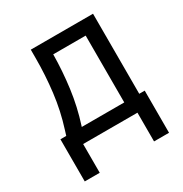

<svg xmlns="http://www.w3.org/2000/svg" viewBox="-162 -655 900 943"><g transform="rotate(-30 288.0 -183.5)"><path d="M442 163H527V-76H496V-530H143V-481Q143 -386 131.5 -291Q120 -196 91 -105L82 -76H49V0H442ZM170 -76 172 -82Q201 -172 213.5 -266Q226 -360 227 -455H411V-76ZM49 163H134V0H49Z"/></g></svg>

Font: Iosevka Sparkle
Style: Regular
Weight: 400
Designer: Belleve Invis
Foundry: Belleve Invis
Version: Version 4.5.0; ttfautohint (v1.8.3)